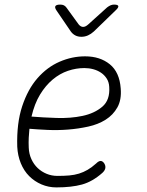

<svg xmlns="http://www.w3.org/2000/svg" viewBox="-20 -805 640 835"><path d="M433 -95Q440 -84 438 -73.5Q436 -63 425 -53Q382 -15 336.5 -2.5Q291 10 225 10Q191 10 160.5 -3Q130 -16 107 -39Q84 -62 70.5 -95Q57 -128 55 -167Q52 -269 76.5 -343Q101 -417 143 -465Q185 -513 239 -536.5Q293 -560 350 -560Q415 -560 457.5 -525.5Q500 -491 505 -420Q509 -371 490.5 -338Q472 -305 439.5 -284.5Q407 -264 364 -254.5Q321 -245 276 -241.5Q231 -238 187 -240Q143 -242 108 -245Q106 -226 105 -206Q104 -186 105 -163Q106 -136 116.5 -113Q127 -90 144 -74Q161 -58 183 -49Q205 -40 230 -40Q259 -40 281.5 -42Q304 -44 323.5 -50Q343 -56 361 -66.5Q379 -77 398 -94Q409 -105 417.5 -105Q426 -105 433 -95ZM117 -298Q166 -294 226.5 -292Q287 -290 339 -301Q391 -312 425 -341Q459 -370 455 -427Q454 -448 444 -463.5Q434 -479 419 -489Q404 -499 385.5 -504Q367 -509 347 -509Q311 -509 275.5 -497Q240 -485 209 -459Q178 -433 154 -393.5Q130 -354 117 -298ZM242 -785Q251 -785 257.5 -782Q264 -779 269 -772L322 -699Q331 -688 341.5 -688Q352 -688 364 -699L446 -773Q454 -779 461 -782Q468 -785 476 -785Q493 -785 494.5 -778.5Q496 -772 483 -760L388 -668Q376 -657 362.5 -651Q349 -645 334 -645Q319 -645 307.5 -651Q296 -657 288 -668L226 -759Q217 -772 221 -778.5Q225 -785 242 -785Z"/></svg>

Font: Maple Mono NL Thin
Style: Italic
Weight: 250
Italic angle: -10°
Monospace: yes
Designer: subframe7536
Version: Version 7.000